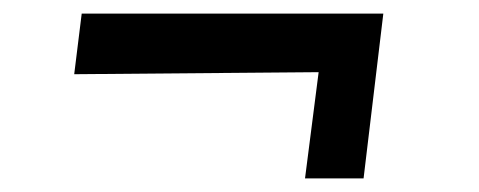

<svg xmlns="http://www.w3.org/2000/svg" viewBox="-20 -328 703 282"><path d="M448 -222 89 -219 100 -308H543L514 -66H428Z"/></svg>

Font: Andada Pro
Style: Bold Italic
Weight: 700
Italic angle: -7°
Designer: Carolina Giovagnoli
Foundry: Huerta Tipografica
Version: Version 3.005; ttfautohint (v1.8.4)